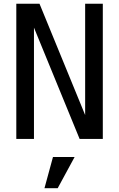

<svg xmlns="http://www.w3.org/2000/svg" viewBox="-20 -749 642 1035"><path d="M163.1 0V-600.1L409.2 0H534.2V-729H439V-128.9L192.9 -729H67.9V0ZM291 265.6 382.3 97.2H265.6L219.7 265.6Z"/></svg>

Font: Hack Dev
Style: Regular
Weight: 400
Designer: Christopher Simpkins
Foundry: Christopher Simpkins
Version: Version 2.0315